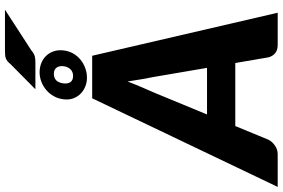

<svg xmlns="http://www.w3.org/2000/svg" viewBox="-244 -912 1111 754"><g transform="rotate(-90 311.0 -535.5)"><path d="M421 -277.5 385.5 -485.5Q381.5 -505 376.8 -531.8Q372 -558.5 367.5 -589.5Q355.5 -558 343.8 -531.2Q332 -504.5 323.5 -484.5L238 -277.5ZM637.5 0H511.5Q490.5 0 478.8 -9.8Q467 -19.5 462.5 -35.5L440 -166.5H192.5L138.5 -35.5Q131.5 -22 116.2 -11Q101 0 81.5 0H-46.5L301.5 -728.5H468.5ZM297.5 -840.5Q300 -862 309.8 -879.2Q319.5 -896.5 334.2 -909Q349 -921.5 367 -928.2Q385 -935 403.5 -935Q423 -935 439.8 -928.2Q456.5 -921.5 468.5 -909Q480.5 -896.5 486.2 -879.2Q492 -862 489.5 -840.5Q487 -820 477.5 -803.2Q468 -786.5 453.2 -774.5Q438.5 -762.5 420.2 -755.8Q402 -749 382.5 -749Q363.5 -749 347.2 -755.8Q331 -762.5 319 -774.5Q307 -786.5 301 -803.2Q295 -820 297.5 -840.5ZM360 -840.5Q358 -824.5 365 -814Q372 -803.5 389.5 -803.5Q405.5 -803.5 415.5 -814Q425.5 -824.5 427.5 -840.5Q429.5 -858.5 421.5 -868.8Q413.5 -879 398 -879Q380.5 -879 371.2 -868.8Q362 -858.5 360 -840.5ZM649.5 -1071 489 -967Q483 -961.5 477.5 -958.5Q472 -955.5 466.5 -954Q461 -952.5 454.8 -952Q448.5 -951.5 440.5 -951.5H337L434.5 -1048Q441 -1056 446.8 -1060.8Q452.5 -1065.5 459 -1067.8Q465.5 -1070 473.5 -1070.5Q481.5 -1071 492 -1071Z"/></g></svg>

Font: Lato ExtraBold
Style: Italic
Weight: 800
Italic angle: -7°
Designer: Lukasz Dziedzic with Adam Twardoch and Botio Nikoltchev
Foundry: tyPoland Lukasz Dziedzic
Version: Version 2.015; 2015-08-06; http://www.latofonts.com/